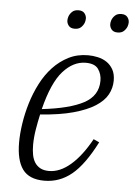

<svg xmlns="http://www.w3.org/2000/svg" viewBox="-52 -747 560 799"><g transform="rotate(5 228.0 -347.5)"><path d="M163 12Q100 12 72.5 -25.5Q45 -63 45 -138Q45 -174 51.5 -217Q58 -260 71 -303Q84 -346 104.5 -386Q125 -426 153.5 -456.5Q182 -487 218.5 -505.5Q255 -524 300 -524Q320 -524 340.5 -519.5Q361 -515 377.5 -504Q394 -493 404.5 -474.5Q415 -456 415 -428Q415 -397 400 -369.5Q385 -342 350.5 -320Q316 -298 260 -282.5Q204 -267 122 -261Q115 -230 109.5 -196.5Q104 -163 104 -132Q104 -110 107.5 -91.5Q111 -73 119.5 -59.5Q128 -46 142.5 -38Q157 -30 179 -30Q225 -30 269.5 -68.5Q314 -107 353 -178L377 -167Q328 -71 277.5 -29.5Q227 12 163 12ZM127 -284Q242 -297 301 -328.5Q360 -360 360 -423Q360 -450 345.5 -471Q331 -492 293 -492Q241 -492 198 -444Q155 -396 127 -284ZM234 -629Q217 -629 209 -639Q201 -649 201 -661Q201 -669 204 -678Q208 -689 217.5 -698Q227 -707 244 -707Q261 -707 269 -697Q277 -687 277 -675Q277 -667 274 -658Q270 -647 260.5 -638Q251 -629 234 -629ZM413 -629Q396 -629 388 -639Q380 -649 380 -661Q380 -669 383 -678Q387 -689 396.5 -698Q406 -707 423 -707Q440 -707 448 -697Q456 -687 456 -675Q456 -667 453 -658Q449 -647 439.5 -638Q430 -629 413 -629Z"/></g></svg>

Font: IBM Plex Serif Light
Style: Italic
Weight: 300
Italic angle: -14°
Designer: Mike Abbink, Paul van der Laan, Pieter van Rosmalen
Foundry: Bold Monday
Version: Version 3.001